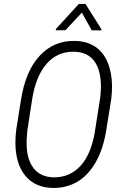

<svg xmlns="http://www.w3.org/2000/svg" viewBox="-20 -924 617 954"><path d="M477.1 -433.6Q480.5 -459 481.4 -486.3Q481.4 -489.7 481.4 -493.7Q481.4 -574.2 449.7 -618.7Q416.5 -665 350.1 -667Q346.7 -667 343.8 -667Q264.2 -667 211.9 -607.4Q157.7 -545.4 139.6 -429.7L115.2 -271L112.3 -225.6Q112.3 -218.8 112.3 -212.4Q112.3 -136.7 143.6 -92.8Q177.7 -44.9 243.7 -43Q247.1 -43 250 -43Q326.2 -43 377.9 -97.7Q431.6 -154.3 450.7 -265.6ZM240.2 9.8Q154.8 7.8 106.4 -50Q58.1 -107.9 56.6 -210.4Q56.6 -213.9 56.6 -217.3Q56.6 -248 60.5 -278.3L84 -426.3Q106.4 -571.3 177.7 -647.5Q246.6 -721.2 347.7 -720.7Q351.1 -720.7 354 -720.7Q411.1 -719.2 452.1 -692.6Q493.2 -666 514.4 -615Q535.6 -564 536.6 -499.5Q536.6 -496.1 536.6 -492.7Q536.6 -461.9 532.7 -431.6L507.8 -275.9Q492.2 -181.2 454.6 -116.2Q417 -51.3 362.8 -20Q311 9.8 246.1 9.8Q243.2 9.8 240.2 9.8ZM483.9 -778.8 483.4 -772.9 435.5 -773.4 386.7 -861.3 305.2 -773.9 257.3 -773.4 257.8 -779.8 371.6 -904.3H404.8Z"/></svg>

Font: MAUL Condensed Light Italic
Style: Light Italic
Weight: 300
Italic angle: -12°
Designer: MAUL
Version: Version 1.0; 2020; ttfautohint (v1.8.3)